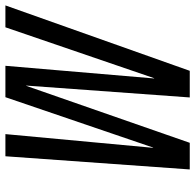

<svg xmlns="http://www.w3.org/2000/svg" viewBox="-26 -714 739 728"><g transform="rotate(-90 344.0 -349.5)"><path d="M688 -699 440 0H339L384 -620H383L167 0H66L116 -699H200L148 -139H149L340 -699H459L411 -135H412L605 -699Z"/></g></svg>

Font: Fragment Mono SC
Style: Italic
Weight: 400
Italic angle: -12°
Monospace: yes
Designer: Wei Huang based on Nimbus Sans by URW Studio, based on Helvetica by Max Miedinger.
Foundry: Wei Huang
Version: Version 1.012; ttfautohint (v1.8.4.7-5d5b)